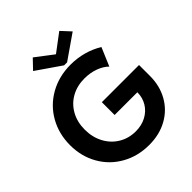

<svg xmlns="http://www.w3.org/2000/svg" viewBox="-252 -1092 1255 1255"><g transform="rotate(-45 376.0 -464.5)"><path d="M28.3 -357.4Q28.3 -461.4 75.9 -545.9Q123.5 -630.4 209.2 -679Q294.9 -727.5 403.3 -727.5Q464.4 -727.5 521.7 -711.7Q579.1 -695.8 627 -666L573.2 -539.1Q545.4 -566.9 500.7 -583.3Q456.1 -599.6 402.3 -599.6Q335.4 -599.6 282.2 -570.1Q229 -540.5 198.5 -486.3Q168 -432.1 168 -361.3Q168 -291 197.8 -235.4Q227.5 -179.7 279.8 -148.4Q332 -117.2 396.5 -117.2Q451.2 -117.2 493.9 -140.1Q536.6 -163.1 560.3 -202.6Q584 -242.2 584 -291H374V-409.2H717.8V-307.6Q717.8 -217.3 677.7 -145.5Q637.7 -73.7 564.7 -33Q491.7 7.8 395.5 7.8Q291 7.8 207 -39.6Q123 -86.9 75.7 -170.2Q28.3 -253.4 28.3 -357.4ZM381.8 -843.8H384.8L506.8 -935.5L566.4 -871.1L397.5 -753.9H370.1L200.2 -871.1L261.7 -935.5Z"/></g></svg>

Font: Reddit Sans Chocolate
Style: Bold
Weight: 700
Designer: Stephen Hutchings
Foundry: Reddit
Version: Version 1.011